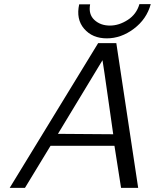

<svg xmlns="http://www.w3.org/2000/svg" viewBox="-20 -911 751 931"><path d="M364 -890H417Q408 -842 437.5 -814.5Q467 -787 513 -787Q557 -787 599.5 -814.5Q642 -842 656 -891H711Q691 -818 629 -771.5Q567 -725 498 -725Q428 -725 388 -771.5Q348 -818 364 -890ZM27 0 456 -702H544L650 0H567L535 -204H225L101 0ZM261 -262 529 -260Q522 -310 508.5 -404Q495 -498 486.5 -557Q478 -616 477 -619Q467 -602 393.5 -481Q320 -360 261 -262Z"/></svg>

Font: Coval
Style: ExtraLight Italic
Weight: 200
Foundry: Context Ltd
Version: Version 001.000